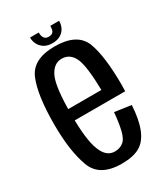

<svg xmlns="http://www.w3.org/2000/svg" viewBox="-174 -774 755 861"><g transform="rotate(-30 203.5 -344.0)"><path d="M198.5 4V-59Q154.5 -59 133.5 -114.5Q111.5 -169 111.5 -300Q111.5 -442.5 134 -490.5Q156.5 -539 199 -539Q243.5 -539 263.5 -492Q281.5 -447.5 283.5 -328.5H102V-270H373Q374 -285 374 -300.5Q374 -452.5 345 -527.5Q314.5 -602.5 199 -602.5Q85.5 -602.5 54.5 -527Q23 -451.5 23 -300Q23 -163 54 -79Q83.5 4 198.5 4ZM198.5 -59V4Q258.5 4 293 -16Q327 -36 345.5 -83Q364 -129.5 368 -202L283 -214Q279 -165.5 270 -126Q261 -87 242.5 -73Q224 -59 198.5 -59ZM199 -619.5Q224.5 -619.5 241.2 -629.5Q258 -639.5 266.2 -655.8Q274.5 -672 274.5 -692H229Q229 -679.5 226.5 -670.8Q224 -662 217.2 -657.5Q210.5 -653 199 -653Q188.5 -653 182 -657.5Q175.5 -662 172.2 -670.5Q169 -679 169 -692H124Q124 -672 132.8 -655.8Q141.5 -639.5 158 -629.5Q174.5 -619.5 199 -619.5Z"/></g></svg>

Font: Anybody Condensed
Style: Regular
Weight: 400
Width: 3
Designer: Tyler Finck
Foundry: Etcetera Type Company
Version: Version 1.113;gftools[0.9.25]